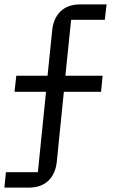

<svg xmlns="http://www.w3.org/2000/svg" viewBox="-23 -718 528 872"><path d="M-3 134H109C187 134 228 85 235 16L267 -301H436L443 -374H274L300 -628H453L461 -698H340C263 -698 221 -650 214 -580L193 -374H51L43 -301H186L149 64H4Z"/></svg>

Font: IBM Plex Thai Looped
Style: Regular
Weight: 400
Designer: Mike Abbink, Paul van der Laan, Pieter van Rosmalen, Ben Mitchell, Mark Frömberg
Foundry: Bold Monday
Version: Version 1.0